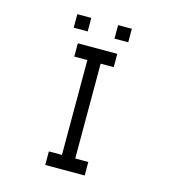

<svg xmlns="http://www.w3.org/2000/svg" viewBox="-102 -802 744 837"><g transform="rotate(15 270.0 -383.5)"><path d="M179 -597H357V-537H298V-109H357V-48H179V-109H238V-537H179ZM144 -719H207V-658H144ZM328 -719H390V-658H328Z"/></g></svg>

Font: 3270 Nerd Font Mono
Style: Regular
Weight: 400
Monospace: yes
Version: Version 3.0.1;Nerd Fonts 3.0.0